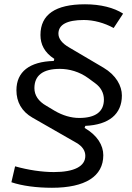

<svg xmlns="http://www.w3.org/2000/svg" viewBox="-20 -786 626 913"><path d="M227.1 106.9C385.3 106.9 471.2 52.7 471.2 -47.9C471.2 -95.2 442.9 -142.6 382.3 -177.7L385.7 -187.5C498 -192.4 559.6 -243.2 559.6 -332C559.6 -377.4 532.2 -428.7 471.7 -464.4L311 -559.1C273.4 -580.1 257.8 -603.5 257.8 -626C257.8 -668.9 298.8 -690.9 378.4 -690.9C425.8 -690.9 476.1 -677.2 520.5 -652.8L565.4 -721.2C522 -749.5 458 -765.6 384.3 -765.6C243.2 -765.6 172.4 -716.8 172.4 -619.6C172.4 -575.2 190.9 -536.6 238.3 -505.9L235.4 -496.1C120.6 -493.2 58.1 -444.8 58.1 -356.9C58.1 -301.8 82.5 -256.3 134.3 -226.6L343.3 -106.9C372.1 -90.3 385.7 -68.8 385.7 -44.9C385.7 4.9 333 32.2 236.3 32.2C179.2 32.2 114.3 22.5 51.8 4.9L34.2 80.6C85 97.7 153.3 106.9 227.1 106.9ZM356.9 -225.1C317.9 -225.1 278.3 -236.8 239.7 -259.3L200.7 -282.7C162.6 -304.2 143.6 -333 143.6 -366.7C143.6 -427.7 184.6 -458.5 264.6 -458.5C308.6 -458.5 357.9 -445.3 400.9 -413.6L432.1 -390.6C460 -370.6 474.1 -343.3 474.1 -312.5C474.1 -254.9 434.1 -225.1 356.9 -225.1Z"/></svg>

Font: Cascadia Code PL SemiLight
Style: Italic
Weight: 350
Italic angle: -10°
Monospace: yes
Designer: Aaron Bell
Foundry: Saja Typeworks
Version: Version 2404.023